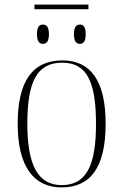

<svg xmlns="http://www.w3.org/2000/svg" viewBox="-20 -806 537 836"><path d="M130 -766H365V-786H130ZM167 -615C182 -615 193 -625 193 -657C193 -690 182 -699 167 -699C152 -699 141 -690 141 -657C141 -625 152 -615 167 -615ZM328 -615C343 -615 353 -625 353 -657C353 -690 343 -699 328 -699C313 -699 302 -690 302 -657C302 -625 313 -615 328 -615ZM248 10C374 10 440 -77 440 -267C440 -455 374 -543 252 -543C122 -543 57 -453 57 -267C57 -78 129 10 248 10ZM249 0C145 0 99 -87 99 -267C99 -451 141 -533 251 -533C356 -533 398 -454 398 -267C398 -91 359 0 249 0Z"/></svg>

Font: Noto Serif Display SemiCondensed ExtraLight
Style: Regular
Weight: 200
Width: 4
Designer: Monotype Design Team
Foundry: Monotype Imaging Inc.
Version: Version 2.009